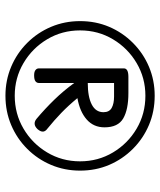

<svg xmlns="http://www.w3.org/2000/svg" viewBox="40 -1070 602 723"><g transform="rotate(90 341.5 -709.0)"><path d="M341 -428Q283 -428 232 -449.5Q181 -471 142 -510Q103 -549 81.5 -600Q60 -651 60 -709Q60 -768 81.5 -818.5Q103 -869 142 -908Q181 -947 232 -968.5Q283 -990 341 -990Q400 -990 451 -968.5Q502 -947 541 -908Q580 -869 601.5 -818.5Q623 -768 623 -709Q623 -651 601.5 -600Q580 -549 541 -510Q502 -471 451 -449.5Q400 -428 341 -428ZM341 -463Q409 -463 465 -496Q521 -529 554.5 -585Q588 -641 588 -709Q588 -777 554.5 -833Q521 -889 465 -922Q409 -955 341 -955Q274 -955 218 -922Q162 -889 128.5 -833Q95 -777 95 -709Q95 -641 128.5 -585Q162 -529 218 -496Q274 -463 341 -463ZM264 -536Q251 -536 244.5 -541Q238 -546 238 -554V-874Q238 -891 270 -891H331Q393 -891 426.5 -871.5Q460 -852 460 -801Q460 -760 430.5 -734Q401 -708 350 -699Q378 -665 405.5 -638.5Q433 -612 465 -586Q475 -579 476 -570Q477 -561 467 -549Q448 -529 428 -545Q390 -577 356 -612Q322 -647 293 -687V-554Q293 -546 286.5 -541Q280 -536 264 -536ZM293 -738Q345 -738 374 -753Q403 -768 403 -797Q403 -819 387 -828Q371 -837 344 -837H293Z"/></g></svg>

Font: Playwrite GB S Light
Style: Regular
Weight: 300
Designer: Veronika Burian, José Scaglione
Foundry: TypeTogether
Version: Version 1.002